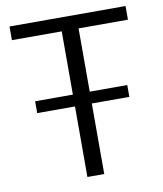

<svg xmlns="http://www.w3.org/2000/svg" viewBox="-80 -765 707 831"><g transform="rotate(-10 273.5 -350.0)"><path d="M311 -640V-362H476V-310H311V0H237V-310H71V-362H237V-640H18V-700H528V-640Z"/></g></svg>

Font: Sarabun Light
Style: Regular
Weight: 300
Designer: Suppakit Chalermlarp | Katatrad Co.,Ltd.
Foundry: Cadson Demak Co.,Ltd.
Version: Version 1.000; ttfautohint (v1.6)